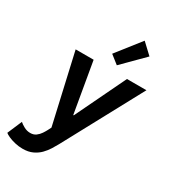

<svg xmlns="http://www.w3.org/2000/svg" viewBox="-282 -920 1123 1256"><g transform="rotate(30 279.5 -292.0)"><path d="M93.3 213.9Q63 213.9 34.4 207Q5.9 200.2 -15.1 190.7Q-36.1 181.2 -44.9 173.3L2 63.5Q12.7 73.7 35.9 86.7Q59.1 99.6 84.5 99.6Q109.9 99.6 127.4 86.7Q145 73.7 156.7 55.9Q168.5 38.1 175.3 24.9L212.4 -48.3L193.4 22.5L69.3 -522.9H205.1L270.5 -143.1H274.4L457 -522.9H604L285.2 68.8Q273.9 89.4 258.3 114.5Q242.7 139.6 220.7 162.1Q198.7 184.6 167.5 199.2Q136.2 213.9 93.3 213.9ZM354.5 -567.4 290.5 -617.7 432.1 -797.9 510.7 -724.1Z"/></g></svg>

Font: Reddit Sans
Style: Bold Italic
Weight: 700
Italic angle: -11.25°
Designer: Stephen Hutchings
Version: Version 1.013